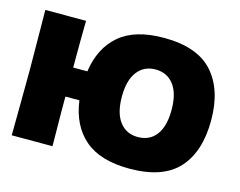

<svg xmlns="http://www.w3.org/2000/svg" viewBox="-103 -906 1342 1074"><g transform="rotate(15 568.0 -368.5)"><path d="M1096 -369Q1096 -188 1006.5 -89Q917 10 723 10Q554 10 464 -67.5Q374 -145 355 -287H274V-208Q274 -128 276 0H40L41 -105Q43 -277 43 -372Q43 -461 41 -625L40 -726H276Q274 -644 274 -455H356Q376 -594 465.5 -670.5Q555 -747 723 -747Q916 -747 1006 -647Q1096 -547 1096 -369ZM867 -369Q867 -463 828.5 -513.5Q790 -564 723 -564Q656 -564 617.5 -513.5Q579 -463 579 -369Q579 -274 617.5 -223.5Q656 -173 723 -173Q791 -173 829 -223Q867 -273 867 -369Z"/></g></svg>

Font: Mantou Sans
Style: Regular
Weight: 400
Designer: Mant0u / artakana
Foundry: Mant0u / artakana
Version: Version 1.001;October 22, 2023;FontCreator 14.0.0.2901 64-bi